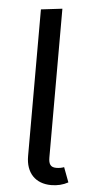

<svg xmlns="http://www.w3.org/2000/svg" viewBox="-54 -783 402 828"><g transform="rotate(5 146.5 -369.0)"><path d="M200 12C227 12 251 6 273 -6L249 -70C239 -66 228 -64 215 -64C191 -64 182 -77 182 -106V-750L90 -739V-104C90 -31 132 12 200 12Z"/></g></svg>

Font: Fira Sans
Style: Regular
Weight: 400
Designer: Carrois Corporate & Edenspiekermann AG
Foundry: Carrois Corporate GbR & Edenspiekermann AG
Version: Version 4.203